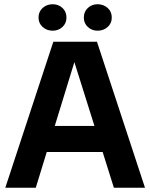

<svg xmlns="http://www.w3.org/2000/svg" viewBox="-20 -887 710 907"><path d="M518 0 301 -690H438L665 0ZM5 0 232 -690H361L149 0ZM151 -169V-292H519V-169ZM441 -742Q414 -742 395 -759.5Q376 -777 376 -804Q376 -832 395 -849.5Q414 -867 441 -867Q469 -867 488.5 -849.5Q508 -832 508 -804Q508 -777 488.5 -759.5Q469 -742 441 -742ZM229 -742Q201 -742 181.5 -759.5Q162 -777 162 -804Q162 -832 181.5 -849.5Q201 -867 229 -867Q256 -867 275 -849.5Q294 -832 294 -804Q294 -777 275 -759.5Q256 -742 229 -742Z"/></svg>

Font: Radio Canada Big SemiBold
Style: Regular
Weight: 600
Designer: Étienne Aubert Bonn
Foundry: Coppers and Brasses
Version: Version 1.001